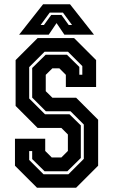

<svg xmlns="http://www.w3.org/2000/svg" viewBox="-20 -878 529 898"><path d="M153 0 50 -103V-229H191.5V-172L222 -141.5H267L297.5 -172V-249L267 -279.5H156L53 -382.5V-597L156 -700H326.5L429.5 -597V-471H288V-528L257.5 -558.5H225L194 -528V-451.5L225 -421H336L439 -318V-103L336 0ZM183.5 -63H300L372 -135V-295.5L310 -357.5H194.5L130.5 -421.5V-560L193.5 -622H293L351 -565V-528.5H365V-569L298 -636H188.5L116.5 -564V-417.5L190.5 -343.5H305L358 -291.5V-139L295 -77H188.5L130.5 -134V-171.5H116.5V-130ZM181.5 -858H307.5L419.5 -716H281L244.5 -770L208 -716H69.5ZM212.5 -819 170 -761H185.5L219.5 -808H267.5L301.5 -761H317L274.5 -819Z"/></svg>

Font: Tourney Condensed Regular
Style: Bold
Weight: 700
Width: 3
Designer: Tyler Finck
Foundry: Etcetera Type Co
Version: Version 1.010; ttfautohint (v1.8.3)